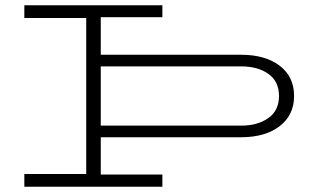

<svg xmlns="http://www.w3.org/2000/svg" viewBox="-20 -706 1203 726"><path d="M1092 -343Q1092 -271 1037.5 -229Q983 -187 891 -187H361V-46H594V0H72V-48H306V-638H72V-686H594V-641H361V-499H891Q983 -499 1037.5 -457.5Q1092 -416 1092 -343ZM1035 -343Q1035 -398 995 -426.5Q955 -455 893 -455H361V-231H893Q954 -231 994.5 -259.5Q1035 -288 1035 -343Z"/></svg>

Font: BioRhyme Expanded Light
Style: Regular
Weight: 300
Width: 7
Designer: Aoife Mooney
Foundry: Aoife Mooney Type
Version: Version 1.001